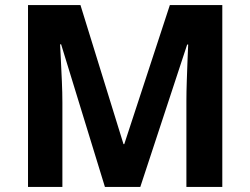

<svg xmlns="http://www.w3.org/2000/svg" viewBox="-20 -734 983 754"><path d="M392 0 220 -560H216Q217 -540 219 -500Q221 -460 223 -414.5Q225 -369 225 -332V0H90V-714H296L465 -168H468L647 -714H853V0H712V-338Q712 -372 713.5 -416Q715 -460 716.5 -499.5Q718 -539 719 -559H715L531 0Z"/></svg>

Font: Noto Sans Balinese
Style: Bold
Weight: 700
Designer: Aditya Bayu, David Williams
Foundry: David Williams
Version: Version 2.005; ttfautohint (v1.8.4.7-5d5b)